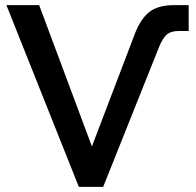

<svg xmlns="http://www.w3.org/2000/svg" viewBox="-20 -730 765 750"><path d="M288 0 5 -710H133L339 -158L503 -588Q526 -652 560.5 -681Q595 -710 661 -710H717V-609H679Q647 -609 631 -594.5Q615 -580 602 -548L383 0Z"/></svg>

Font: Rising Sun SemiBold
Style: Regular
Weight: 600
Designer: Matt McInerney, Pablo Impallari, Rodrigo Fuenzalida (Raleway font), Stephen Hutchings (Greek), Cristiano Sobral (main ch
Foundry: The Rising Sun Project Authors
Version: Version 4.327; ttfautohint (v1.8.4.7-5d5b-dirty)